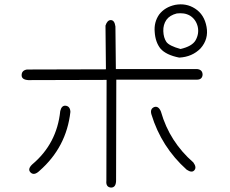

<svg xmlns="http://www.w3.org/2000/svg" viewBox="-20 -829 1040 870"><path d="M792 -568Q732 -580 707 -609Q684 -638 681 -684Q677 -728 701 -763Q727 -797 774 -807Q824 -816 864 -790Q906 -763 916 -707Q926 -652 889 -610Q851 -571 792 -568ZM798 -607Q850 -619 866 -646Q883 -676 876 -708Q868 -741 841 -758Q827 -766 812 -768Q797 -770 781 -768Q749 -760 734 -739Q719 -717 720 -688Q721 -658 734 -639Q747 -621 798 -607ZM505 -516H874Q898 -513 898 -490Q896 -468 872 -468H507L506 -15Q507 21 483 21Q459 19 462 -10L463 -467L108 -466Q78 -468 78 -488Q78 -510 102 -514L460 -515L458 -713Q466 -738 482 -738Q499 -738 503 -709ZM299 -322Q281 -162 159 -55Q135 -32 119 -47Q103 -62 126 -84Q238 -178 253 -326Q259 -352 278 -350Q298 -347 299 -322ZM709 -324Q729 -254 766 -196.5Q803 -139 856 -93Q872 -71 861 -58Q850 -44 826 -60Q711 -163 666 -311Q659 -336 679 -344Q698 -350 709 -324Z"/></svg>

Font: Yomogi
Style: Regular
Weight: 400
Designer: satsuyako
Foundry: satsuyako
Version: Version 3.100